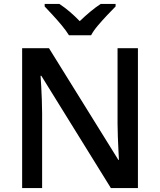

<svg xmlns="http://www.w3.org/2000/svg" viewBox="-20 -960 817 980"><path d="M684 0H546L191 -573H187Q189 -550 190.5 -518Q192 -486 193.5 -451Q195 -416 195 -382V0H93V-714H230L584 -144H587Q586 -162 584.5 -193.5Q583 -225 581.5 -262Q580 -299 580 -329V-714H684ZM332 -780Q318 -803 296 -829.5Q274 -856 250 -882Q226 -908 208 -927V-940H283Q309 -923 335.5 -900.5Q362 -878 387 -852Q414 -878 441 -900.5Q468 -923 494 -940H570V-927Q551 -908 526.5 -882Q502 -856 479.5 -829.5Q457 -803 445 -780Z"/></svg>

Font: Noto Sans Oriya Medium
Style: Regular
Weight: 500
Version: Version 2.003